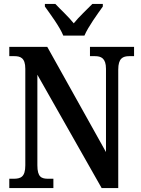

<svg xmlns="http://www.w3.org/2000/svg" viewBox="-20 -951 715 971"><path d="M300 -771H407C426 -816 473 -880 500 -918V-931H447C420 -903 379 -866 353 -833C327 -866 286 -903 260 -931H207V-918C234 -880 282 -816 300 -771ZM27 0H250V-47H224C190 -47 169 -55 169 -115V-573L494 0H578V-599C578 -656 601 -667 634 -667H658V-714H435V-667H460C491 -667 516 -657 516 -603V-182L219 -714H27V-667H52C83 -667 108 -659 108 -603V-115C108 -55 84 -47 48 -47H27Z"/></svg>

Font: Noto Serif Condensed Semi
Style: Regular
Weight: 600
Width: 3
Designer: Monotype Design Team
Foundry: Monotype Imaging Inc.
Version: Version 1.002